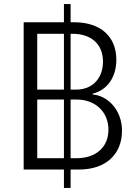

<svg xmlns="http://www.w3.org/2000/svg" viewBox="-20 -838 688 949"><path d="M296 91H329V0H370C505 0 583 -77 583 -192C583 -293 514 -365 438 -371V-375C511 -393 555 -457 555 -543C555 -655 480 -728 346 -728H329V-818H296V-728H97V0H296ZM164 -56V-346H296V-56ZM164 -395V-671H296V-395ZM329 -56V-346H359C451 -346 516 -285 516 -197C516 -112 456 -56 358 -56ZM329 -395V-671H338C431 -671 489 -620 489 -533C489 -456 442 -395 355 -395Z"/></svg>

Font: Wafeq Light
Style: Regular
Weight: 300
Designer: Rasmus Andersson & Azza Alameddine
Foundry: Google & TypeTogether
Version: Version 3.000;January 28, 2025;FontCreator 15.0.0.3014 64-bi